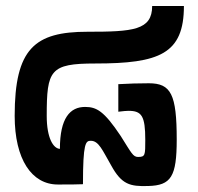

<svg xmlns="http://www.w3.org/2000/svg" viewBox="-20 -614 660 641"><path d="M475 7C551 5 570 -24 570 -148C570 -299 551 -336 477 -336C443 -336 410 -335 375 -333V-241C390 -243 403 -244 409 -244C453 -244 465 -227 465 -147C465 -96 465 -90 441 -90C424 -90 419 -103 383 -160C327 -244 302 -257 264 -257C214 -257 180 -220 180 -117C158 -118 136 -153 136 -227C136 -380 147 -402 298 -402C512 -402 594 -434 594 -594H488C488 -513 424 -508 272 -508C96 -508 29 -452 29 -227C29 -82 86 2 173 2C210 2 237 2 257 1C257 -137 266 -144 283 -144C310 -144 322 -112 351 -62C386 2 414 9 475 7Z"/></svg>

Font: Vanilla Cream ExtraBold
Style: Regular
Weight: 800
Designer: Jeremy Tribby, Jinavaṁso
Foundry: Tribby Type
Version: Version 1.422;Glyphs 3.1.2 (3151)